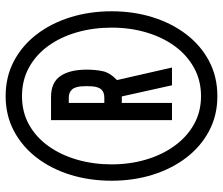

<svg xmlns="http://www.w3.org/2000/svg" viewBox="-75 -708 791 681"><g transform="rotate(-90 320.5 -367.5)"><path d="M320 8Q252 8 196.8 -21.2Q141.5 -50.5 102 -102Q62.5 -153.5 41.2 -221.5Q20 -289.5 20 -367Q20 -445.5 41.2 -513.8Q62.5 -582 102.2 -633.5Q142 -685 197.2 -714Q252.5 -743 320 -743Q388.5 -743 444 -713.8Q499.5 -684.5 539 -633Q578.5 -581.5 599.8 -513.2Q621 -445 621 -367Q621 -289.5 599.8 -221.5Q578.5 -153.5 539 -102Q499.5 -50.5 444 -21.2Q388.5 8 320 8ZM320 -50Q375.5 -50 420.5 -74.8Q465.5 -99.5 497.2 -143Q529 -186.5 546 -244Q563 -301.5 563 -367Q563 -433 546.2 -490.8Q529.5 -548.5 498 -592Q466.5 -635.5 421.5 -660.2Q376.5 -685 320 -685Q263.5 -685 218.8 -660Q174 -635 142.5 -590.8Q111 -546.5 94.5 -489Q78 -431.5 78 -367Q78 -302.5 95 -245Q112 -187.5 143.8 -143.8Q175.5 -100 220 -75Q264.5 -50 320 -50ZM235 -153V-582H317Q368.5 -582 391.2 -548.8Q414 -515.5 414 -456Q414 -424 408.5 -398.5Q403 -373 377 -348L421.5 -153H358.5L319 -331H296V-153ZM296 -393H314.5Q341 -393 349.5 -413Q353.5 -422 354.5 -433Q355.5 -444 355.5 -455Q355.5 -466.5 354.5 -477.8Q353.5 -489 349.5 -498Q346 -507 337 -513Q328 -519 314.5 -519H296Z"/></g></svg>

Font: League Gothic Condensed
Style: Regular
Weight: 400
Width: 3
Designer: The League of Moveable Type
Version: Version 2.001